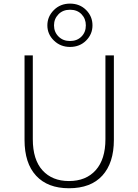

<svg xmlns="http://www.w3.org/2000/svg" viewBox="-20 -1005 750 1043"><path d="M237.3 -867.2Q237.3 -915 272.5 -950.2Q307.6 -985.4 360.4 -985.4Q413.1 -985.4 447.8 -950.7Q482.4 -916 482.4 -867.2Q482.4 -819.3 447.8 -784.7Q413.1 -750 360.4 -750Q308.6 -750 272.9 -784.7Q237.3 -819.3 237.3 -867.2ZM273.4 -867.2Q273.4 -831.1 297.9 -806.6Q322.3 -782.2 360.4 -782.2Q398.4 -782.2 422.4 -806.2Q446.3 -830.1 446.3 -867.2Q446.3 -903.3 422.9 -927.7Q399.4 -952.1 360.4 -952.1Q321.3 -952.1 297.4 -927.2Q273.4 -902.3 273.4 -867.2ZM113.3 -245.1V-704.1H158.2V-249Q158.2 -137.7 210.9 -79.6Q263.7 -21.5 354.5 -21.5Q447.3 -21.5 500 -80.6Q552.7 -139.6 552.7 -249V-704.1H598.6V-245.1Q598.6 -120.1 536.1 -51.3Q473.6 17.6 354.5 17.6Q239.3 17.6 176.3 -50.3Q113.3 -118.2 113.3 -245.1Z"/></svg>

Font: Gothic A1 ExtraLight
Style: Regular
Weight: 275
Designer: HanYang I&C Co.,Ltd.
Foundry: HanYang I&C Co.,Ltd.
Version: Version 2.50